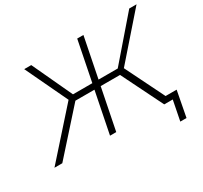

<svg xmlns="http://www.w3.org/2000/svg" viewBox="-182 -863 1299 1230"><g transform="rotate(-30 467.0 -248.5)"><path d="M681 -330 844 0H789L638 -305H495L434 0H388L449 -305H308L35 0H-23L273 -332L125 -644H177L315 -348H458L517 -644H563L504 -348H646L902 -644H956ZM905 -42 869 147H823L852 0H789L798 -42Z"/></g></svg>

Font: Montserrat Ace
Style: Light Italic
Weight: 300
Italic angle: -11.3°
Designer: Julieta Ulanovsky
Foundry: Julieta Ulanovsky
Version: Version 1